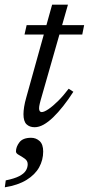

<svg xmlns="http://www.w3.org/2000/svg" viewBox="-42 -533 378 818"><path d="M62.5 -386 71.5 -426H316.5L308.5 -386ZM131 -105.5Q129 -98 127.5 -91.8Q126 -85.5 125.2 -80.5Q124.5 -75.5 124.5 -71.5Q124.5 -63.5 127.5 -59.5Q130.5 -55.5 135.5 -55.5Q146 -55.5 164.5 -68Q183 -80.5 205.5 -102.8Q228 -125 250.5 -155L270.5 -142Q249 -108.5 227.2 -81Q205.5 -53.5 184.5 -33.2Q163.5 -13 143.8 -2Q124 9 105.5 9Q84 9 71 -3.5Q58 -16 58 -46.5Q58 -60 60.8 -77.8Q63.5 -95.5 70 -118L180 -513H247.5ZM26 112.5Q26 92.5 40.8 73.2Q55.5 54 90.5 54Q111.5 54 126.8 68Q142 82 142 112.5Q142 148.5 124.8 179.8Q107.5 211 71.2 233.5Q35 256 -21.5 265L-17.5 235.5Q19.5 228 39.8 217.5Q60 207 68 194Q76 181 76 166.5Q76 152 63.5 143Q51 134 38.5 127.2Q26 120.5 26 112.5Z"/></svg>

Font: Newsreader Text
Style: Italic
Weight: 400
Italic angle: -17°
Designer: Hugues Gentile
Foundry: Production Type
Version: Version 1.001